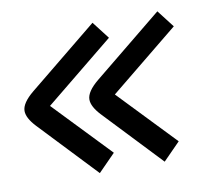

<svg xmlns="http://www.w3.org/2000/svg" viewBox="-61 -565 693 621"><g transform="rotate(-10 285.5 -254.5)"><path d="M227 -253Q227 -279 266 -311L493 -496L537 -439L311 -255L488 -70L432 -13L255 -200Q227 -230 227 -253ZM14 -253Q14 -279 53 -311L280 -496L324 -439L98 -255L275 -70L219 -13L42 -200Q14 -230 14 -253Z"/></g></svg>

Font: Bellota Text
Style: Bold Italic
Weight: 700
Italic angle: -7.5°
Designer: Kemie Guaida
Foundry: Kemie Guaida
Version: Version 4.001